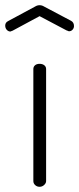

<svg xmlns="http://www.w3.org/2000/svg" viewBox="-62 -717 304 737"><path d="M-17 -598Q-20 -597 -22 -596Q-30 -596 -36 -602.5Q-42 -609 -42 -619Q-42 -624 -39.5 -628.5Q-37 -633 -31 -636L73 -692Q81 -697 90 -697Q99 -697 107 -692L211 -637Q222 -631 222 -617Q222 -609 216.5 -603Q211 -597 203 -597Q201 -597 197 -599Q196 -600 194 -600L90 -655L-14 -599ZM115 -452V-22Q115 -14 107.5 -7Q100 0 90 0Q80 0 73 -6.5Q66 -13 66 -22V-452Q66 -461 72.5 -466.5Q79 -472 90 -472Q101 -472 108 -466.5Q115 -461 115 -452Z"/></svg>

Font: Dosis
Style: Regular
Weight: 400
Designer: Edgar Tolentino, Pablo Impallari, Igino Marini
Foundry: Edgar Tolentino, Pablo Impallari, Igino Marini
Version: Version 1.007;Glyphs 3.1.1 (3134)